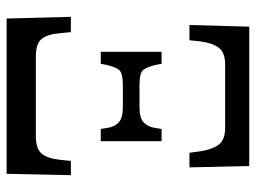

<svg xmlns="http://www.w3.org/2000/svg" viewBox="-114 -640 754 565"><g transform="rotate(90 262.5 -357.0)"><path d="M53 -538 58 -714H468L472 -538H429L425 -568Q420 -603 406 -623Q392 -643 356 -643H169Q133 -643 119 -623Q105 -603 101 -568L98 -538ZM132 -277V-456H167L171 -437Q176 -415 184.5 -403Q193 -391 230 -391H294Q327 -391 340 -403.5Q353 -416 356 -437L359 -456H395V-277H359L356 -296Q353 -317 340 -329.5Q327 -342 294 -342H230Q193 -342 184.5 -330Q176 -318 171 -296L167 -277ZM34 0 29 -189H74L77 -159Q80 -120 94 -103Q108 -86 146 -86H380Q417 -86 431.5 -103Q446 -120 450 -159L453 -189H495L491 0Z"/></g></svg>

Font: Noto Serif ExtraCondensed Medium
Style: Regular
Weight: 500
Width: 2
Designer: Monotype Design Team
Foundry: Monotype Imaging Inc.
Version: Version 2.015